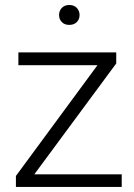

<svg xmlns="http://www.w3.org/2000/svg" viewBox="-20 -734 526 754"><path d="M114.7 -49.3H458V0H42.5V-43L362.8 -478H52.2V-528.3H436.5V-484.9ZM211.9 -674.8Q211.9 -691.4 222.7 -702.9Q233.4 -714.4 252 -714.4Q271 -714.4 281.7 -702.9Q292.5 -691.4 292.5 -674.8Q292.5 -658.7 281.7 -647.5Q271 -636.2 252 -636.2Q233.4 -636.2 222.7 -647.5Q211.9 -658.7 211.9 -674.8Z"/></svg>

Font: RobotoInd Light
Style: Regular
Weight: 300
Designer: Google
Version: Version 2.001151; 2014